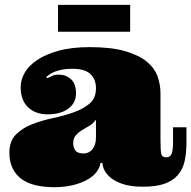

<svg xmlns="http://www.w3.org/2000/svg" viewBox="-20 -756 795 798"><path d="M280.8 -470.2Q255.9 -470.2 238 -466.6Q220.2 -462.9 207.5 -458Q194.8 -453.1 186.5 -447Q178.2 -440.9 171.9 -436L176.8 -431.2Q186 -436 197 -440.9Q208 -445.8 225.1 -445.8Q253.9 -445.8 274.9 -427Q295.9 -408.2 295.9 -367.2Q295.9 -328.1 263.9 -304.4Q231.9 -280.8 178.2 -280.8Q127 -280.8 96.4 -310.3Q65.9 -339.8 65.9 -394Q65.9 -423.8 82.5 -453.4Q99.1 -482.9 134 -506.3Q168.9 -529.8 222.9 -544.9Q276.9 -560.1 353 -560.1Q443.8 -560.1 501.5 -543Q559.1 -525.9 591.1 -499Q623 -472.2 635 -438Q647 -403.8 647 -369.1V-178.2Q647 -133.8 649.9 -117.9Q652.8 -102.1 671.9 -102.1Q687 -102.1 693.1 -116.5Q699.2 -130.9 699.2 -166V-227.1H754.9V-165Q754.9 -121.1 747.6 -87.2Q740.2 -53.2 719.7 -29.1Q699.2 -4.9 664.1 7.6Q628.9 20 574.2 20Q524.9 20 492.4 9.5Q460 -1 440.9 -16.6Q421.9 -32.2 413.8 -49.1Q405.8 -65.9 405.8 -79.1H397.9Q395 -59.1 381.1 -41Q367.2 -22.9 342.5 -9Q317.9 4.9 283.4 13.4Q249 22 205.1 22Q163.1 22 128.7 13.9Q94.2 5.9 70.1 -11.5Q45.9 -28.8 32.5 -56.4Q19 -84 19 -122.1Q19 -168.9 45.4 -196Q71.8 -223.1 111.8 -239Q151.9 -254.9 199 -264.9Q246.1 -274.9 286.1 -289.1Q326.2 -303.2 352.5 -325.7Q378.9 -348.1 378.9 -389.2Q378.9 -425.8 356 -448Q333 -470.2 280.8 -470.2ZM378.9 -258.8Q368.2 -243.2 352.1 -233.6Q335.9 -224.1 321 -215.1Q306.2 -206.1 295.2 -193.6Q284.2 -181.2 284.2 -160.2Q284.2 -144 293 -131.1Q301.8 -118.2 327.1 -118.2Q350.1 -118.2 364.5 -136Q378.9 -153.8 378.9 -186ZM221.2 -735.8H521V-624H221.2Z"/></svg>

Font: Ultra
Style: Regular
Weight: 400
Designer: Astigmatic (AOETI)
Foundry: Astigmatic (AOETI)
Version: Version 1.001